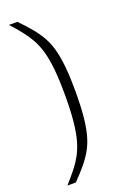

<svg xmlns="http://www.w3.org/2000/svg" viewBox="-168 -798 665 1003"><g transform="rotate(-20 164.0 -296.5)"><path d="M23 150Q53 116 76.5 87Q100 58 118.5 25Q137 -8 149 -50.5Q161 -93 167 -153Q173 -213 173 -297Q173 -381 167 -441Q161 -501 149 -543.5Q137 -586 118.5 -618.5Q100 -651 76.5 -680.5Q53 -710 23 -743H70Q107 -705 133.5 -673Q160 -641 179 -607Q198 -573 209 -531Q220 -489 225.5 -432.5Q231 -376 231 -297Q231 -218 225.5 -161Q220 -104 209 -62Q198 -20 179 14Q160 48 133.5 80Q107 112 70 150Z"/></g></svg>

Font: Saira Expanded Light
Style: Regular
Weight: 300
Width: 7
Designer: Hector Gatti with collaboration of the Omnibus-Type team
Foundry: Omnibus-Type
Version: Version 1.101